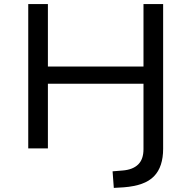

<svg xmlns="http://www.w3.org/2000/svg" viewBox="-20 -725 935 938"><path d="M536 193 530 112 579 108Q629 104 655 78.5Q681 53 681 4V-316H214V0H118V-705H214V-400H681V-705H777V2Q777 45 766 79Q755 113 732 136.5Q709 160 672.5 173Q636 186 586 190Z"/></svg>

Font: Nunito Sans 7pt SemiExpanded
Style: Regular
Weight: 400
Width: 6
Designer: Vernon Adams
Foundry: Vernon Adams
Version: Version 3.101;gftools[0.9.27]